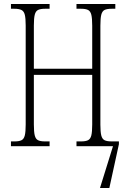

<svg xmlns="http://www.w3.org/2000/svg" viewBox="-20 -734 634 964"><path d="M35 0V-24H53Q76 -24 88 -30Q100 -36 104.5 -54Q109 -72 109 -109V-606Q109 -642 104.5 -660Q100 -678 87.5 -684Q75 -690 52 -690H35V-714H229V-690H206Q183 -690 171 -684Q159 -678 154.5 -660Q150 -642 150 -606V-389H443V-605Q443 -642 438.5 -660Q434 -678 422 -684Q410 -690 387 -690H364V-714H559V-690H541Q517 -690 505 -684Q493 -678 488.5 -660Q484 -642 484 -605V-108Q484 -72 488.5 -54Q493 -36 505 -30Q517 -24 541 -24H577V-10L529 210H482L547 1V0H364V-24H387Q410 -24 422 -30Q434 -36 438.5 -54Q443 -72 443 -109V-358H150V-109Q150 -72 154.5 -54Q159 -36 171 -30Q183 -24 206 -24H229V0Z"/></svg>

Font: Noto Serif ExtraCondensed ExtraLight
Style: Regular
Weight: 200
Width: 2
Designer: Monotype Design Team
Foundry: Monotype Imaging Inc.
Version: Version 2.015